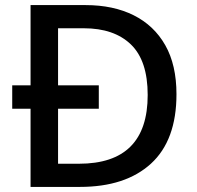

<svg xmlns="http://www.w3.org/2000/svg" viewBox="-20 -734 773 754"><path d="M316 -714Q425 -714 505 -674Q585 -634 629 -556.5Q673 -479 673 -364Q673 -183 573 -91.5Q473 0 294 0H100V-307H28V-399H100V-714ZM309 -623H208V-399H368V-307H208V-91H290Q560 -91 560 -361Q560 -496 494 -559.5Q428 -623 309 -623Z"/></svg>

Font: Noto Sans Kannada Medium
Style: Regular
Weight: 500
Designer: Jelle Bosma - Monotype Design Team
Foundry: Monotype Imaging Inc.
Version: Version 2.005; ttfautohint (v1.8.4.7-5d5b)